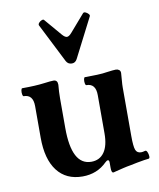

<svg xmlns="http://www.w3.org/2000/svg" viewBox="-80 -749 686 830"><g transform="rotate(-10 263.0 -334.5)"><path d="M350 17Q342 17 342 -5V-28Q342 -39 336 -39Q331 -39 324 -32Q281 11 217 11Q145 11 106 -40Q67 -91 67 -185V-324Q67 -375 26 -375Q22 -375 20.5 -384Q19 -393 20.5 -401.5Q22 -410 26 -410Q84 -410 122 -415Q139 -417 147.5 -418Q156 -419 164 -419Q182 -419 182 -398Q179 -367 179 -338V-208Q179 -45 265 -45Q302 -45 322 -73.5Q342 -102 342 -156V-324Q342 -375 301 -375Q297 -375 295.5 -384Q294 -393 295.5 -401.5Q297 -410 301 -410Q328 -410 354.5 -411Q381 -412 398 -415Q415 -417 422.5 -418Q430 -419 438 -419Q446 -419 452 -414.5Q458 -410 458 -401Q457 -383 455.5 -367Q454 -351 454 -338V-125Q454 -79 460 -63.5Q466 -48 484 -48Q491 -48 501 -51Q507 -53 511 -44Q515 -35 515.5 -25.5Q516 -16 511 -15Q506 -15 491 -12.5Q476 -10 459.5 -7Q443 -4 430 -1Q412 2 395.5 6Q379 10 359 15Q353 17 350 17ZM256 -478Q239 -478 231 -493L144 -665Q142 -670 147 -676Q152 -682 159.5 -685Q167 -688 170 -684L234 -609Q246 -595 255 -595Q264 -595 276 -609L341 -684Q345 -688 352 -685Q359 -682 364.5 -676Q370 -670 367 -665L279 -493Q271 -478 256 -478Z"/></g></svg>

Font: Junicode
Style: Bold
Weight: 700
Designer: Peter S. Baker
Version: Version 2.100; ttfautohint (v1.8.4)